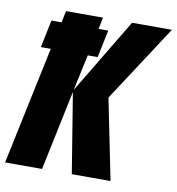

<svg xmlns="http://www.w3.org/2000/svg" viewBox="-85 -787 793 859"><g transform="rotate(10 311.0 -357.0)"><path d="M-5 0H163L239 -363L298 0H474L400 -366L627 -714H446L241 -373L276 -536H321L347 -661H303L314 -714H146L135 -661H89L63 -536H108Z"/></g></svg>

Font: Noto Sans UI Condensed Black
Style: Italic
Weight: 900
Width: 3
Italic angle: -192°
Designer: Monotype Design Team
Foundry: Monotype Imaging Inc.
Version: Version 1.901